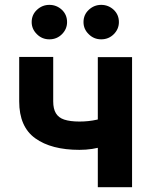

<svg xmlns="http://www.w3.org/2000/svg" viewBox="-20 -785 631 805"><path d="M390.1 -545.4H533.7V0H390.1ZM463.9 -306.2V-187Q445.8 -178.7 420.4 -172.4Q385.3 -163.6 366.2 -160.6Q340.8 -156.7 313 -156.7Q195.3 -156.7 127.9 -205.1Q60.5 -253.4 60.5 -359.9V-546.4H203.1V-359.9Q203.1 -328.6 214.4 -310.1Q225.6 -291.5 249 -283.7Q273.9 -275.4 313 -275.4Q351.6 -275.4 386.2 -283.2Q420.4 -291 463.9 -306.2ZM187 -620.1Q156.2 -620.1 134.8 -641.6Q112.8 -663.1 112.8 -692.4Q112.8 -723.1 134.8 -743.7Q157.2 -764.6 187 -764.6Q217.3 -764.6 239.7 -743.7Q261.2 -723.1 261.2 -692.4Q261.2 -663.1 239.7 -641.6Q218.3 -620.1 187 -620.1ZM404.3 -620.1Q373.5 -620.1 352.1 -641.6Q330.1 -662.6 330.1 -692.4Q330.1 -723.1 352.1 -743.7Q374.5 -764.6 404.3 -764.6Q434.6 -764.6 457 -743.7Q478.5 -723.1 478.5 -692.4Q478.5 -663.1 457 -641.6Q435.5 -620.1 404.3 -620.1Z"/></svg>

Font: My Font
Style: Bold
Weight: 500
Designer: Rasmus Andersson
Foundry: rsms
Version: Version 0.001